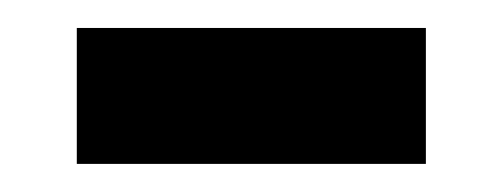

<svg xmlns="http://www.w3.org/2000/svg" viewBox="-20 -337 362 138"><path d="M35.2 -219.2V-316.9H286.1V-219.2Z"/></svg>

Font: f41836669439504   
Style: Regular
Weight: 600
Foundry: Ascender Corporation
Version: Version 1.10